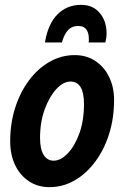

<svg xmlns="http://www.w3.org/2000/svg" viewBox="-20 -760 520 791"><path d="M22 -178Q22 -252 42.5 -316Q63 -380 99.5 -429Q136 -478 184.5 -505.5Q233 -533 288 -533Q336 -533 372.5 -509Q409 -485 429.5 -443Q450 -401 450 -348Q450 -273 429.5 -208Q409 -143 372 -93.5Q335 -44 287 -16.5Q239 11 184 11Q136 11 99.5 -13Q63 -37 42.5 -79.5Q22 -122 22 -178ZM145 -192Q145 -145 160 -121.5Q175 -98 201 -98Q230 -98 259 -128Q288 -158 307 -210.5Q326 -263 326 -332Q326 -424 270 -424Q241 -424 212.5 -393.5Q184 -363 164.5 -310.5Q145 -258 145 -192ZM419 -623Q419 -612 417.5 -602.5Q416 -593 414 -585H345Q346 -588 346 -591.5Q346 -595 346 -600Q346 -625 335.5 -639Q325 -653 302 -653Q276 -653 260 -635.5Q244 -618 235 -585H165Q178 -662 217 -701Q256 -740 314 -740Q363 -740 391 -706.5Q419 -673 419 -623Z"/></svg>

Font: Radio Canada Condensed SemiBold
Style: Italic
Weight: 600
Width: 3
Italic angle: -12°
Designer: Charles Daoud, Etienne Aubert Bonn, Alexandre Saumier Demers, Jacques Le Bailly
Foundry: Radio-Canada
Version: Version 2.104; ttfautohint (v1.8.4.7-5d5b);gftools[0.9.28.de